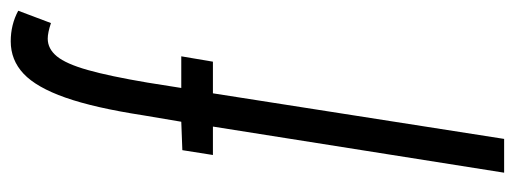

<svg xmlns="http://www.w3.org/2000/svg" viewBox="-321 -429 960 358"><g transform="rotate(-90 159.0 -250.0)"><path d="M58 -390 111 -392 123 -463Q137 -554 156 -608Q175 -662 200.5 -686Q226 -710 261 -710Q292 -710 318 -696L295 -635Q277 -641 266 -641Q247 -641 233 -624Q219 -607 207.5 -566.5Q196 -526 184 -455L174 -392H233L223 -333H164L79 210H16L102 -333H49Z"/></g></svg>

Font: Georama ExtraCondensed
Style: Regular
Weight: 400
Width: 2
Designer: Jean-Baptiste Levee
Foundry: Production Type
Version: Version 1.000